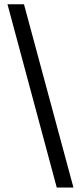

<svg xmlns="http://www.w3.org/2000/svg" viewBox="-20 -760 374 887"><path d="M14.6 -740.2H90.8L319.3 106.4H242.2Z"/></svg>

Font: Pretendard GOV Variable
Style: Regular
Weight: 400
Designer: Base glyphs from Inter by Rasmus Andersson; Hangul glyphs from Noto Sans CJK(Source Han Sans) by Jang Soo-young and Kang
Foundry: Kil Hyung-jin
Version: Version 1.307;Glyphs 3.2 (3192)